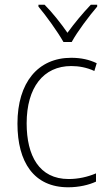

<svg xmlns="http://www.w3.org/2000/svg" viewBox="-20 -784 457 814"><path d="M249 -606H284C308 -650 357 -715 392 -756V-764H365C329 -726 295 -685 266 -645C239 -684 202 -731 169 -764H143V-756C175 -718 224 -650 249 -606ZM269 10C315 10 357 0 387 -14V-49C352 -34 312 -25 271 -25C146 -25 93 -124 93 -261C93 -413 164 -504 282 -504C314 -504 348 -498 380 -483L390 -516C359 -531 324 -539 282 -539C141 -539 54 -434 54 -260C54 -96 124 10 269 10Z"/></svg>

Font: Noto Sans Devanagari SemiCondensed ExtraLight
Style: Regular
Weight: 200
Width: 4
Designer: Jelle Bosma - Monotype Design Team
Foundry: Monotype Imaging Inc.
Version: Version 2.004